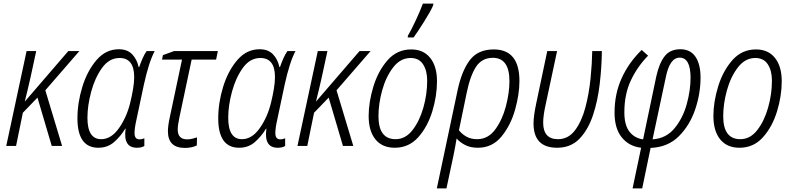

<svg xmlns="http://www.w3.org/2000/svg" viewBox="-20 -818 4435 1076"><path d="M15 0H70L108 -186L190 -271L270 0H328L234 -312L425 -532H363L120 -250H119Q127 -282 135 -315Q143 -348 151 -384L183 -532H129Z M531 10Q583 10 619.5 -22Q656 -54 682 -97H684Q669 10 747 10Q774 10 789 0V-43Q775 -37 762 -37Q734 -37 734 -72Q734 -86 736.5 -104Q739 -122 744 -144L786 -342Q814 -470 847 -532H802Q790 -516 778.5 -489.5Q767 -463 760 -442H757Q748 -485 721 -513.5Q694 -542 646 -542Q573 -542 521 -481.5Q469 -421 441.5 -331.5Q414 -242 414 -155Q414 10 531 10ZM547 -38Q470 -38 470 -158Q470 -226 491 -304Q512 -382 552 -437.5Q592 -493 650 -493Q732 -493 732 -386Q732 -358 726 -321Q720 -284 710 -243Q690 -161 646.5 -99.5Q603 -38 547 -38Z M1016 11Q1055 11 1083 -3L1084 -48Q1071 -44 1057 -40.5Q1043 -37 1029 -37Q976 -37 976 -92Q976 -106 978.5 -122Q981 -138 985 -158L1054 -484H1191L1201 -532H956L893 -509L888 -484H1000L932 -163Q921 -113 921 -83Q921 11 1016 11Z M1320 10Q1372 10 1408.5 -22Q1445 -54 1471 -97H1473Q1458 10 1536 10Q1563 10 1578 0V-43Q1564 -37 1551 -37Q1523 -37 1523 -72Q1523 -86 1525.5 -104Q1528 -122 1533 -144L1575 -342Q1603 -470 1636 -532H1591Q1579 -516 1567.5 -489.5Q1556 -463 1549 -442H1546Q1537 -485 1510 -513.5Q1483 -542 1435 -542Q1362 -542 1310 -481.5Q1258 -421 1230.5 -331.5Q1203 -242 1203 -155Q1203 10 1320 10ZM1336 -38Q1259 -38 1259 -158Q1259 -226 1280 -304Q1301 -382 1341 -437.5Q1381 -493 1439 -493Q1521 -493 1521 -386Q1521 -358 1515 -321Q1509 -284 1499 -243Q1479 -161 1435.5 -99.5Q1392 -38 1336 -38Z M1647 0H1702L1740 -186L1822 -271L1902 0H1960L1866 -312L2057 -532H1995L1752 -250H1751Q1759 -282 1767 -315Q1775 -348 1783 -384L1815 -532H1761Z M2192 10Q2271 10 2323.5 -48.5Q2376 -107 2402.5 -193.5Q2429 -280 2429 -363Q2429 -446 2391 -493.5Q2353 -541 2285 -541Q2205 -541 2152 -480.5Q2099 -420 2072.5 -333Q2046 -246 2046 -168Q2046 -84 2084 -37Q2122 10 2192 10ZM2197 -38Q2101 -38 2101 -167Q2101 -237 2122 -312.5Q2143 -388 2183.5 -440.5Q2224 -493 2281 -493Q2328 -493 2351 -457.5Q2374 -422 2374 -366Q2374 -290 2352.5 -214.5Q2331 -139 2291.5 -88.5Q2252 -38 2197 -38ZM2265 -608H2298Q2321 -640 2357.5 -698Q2394 -756 2407 -787L2409 -798H2350Q2336 -760 2311 -706Q2286 -652 2266 -618Z M2654 -38Q2619 -38 2593.5 -52.5Q2568 -67 2552 -88L2595 -296Q2615 -394 2648 -444Q2681 -494 2742 -494Q2835 -494 2835 -363Q2835 -298 2815 -222Q2795 -146 2755 -92Q2715 -38 2654 -38ZM2428 238H2482L2521 55Q2526 30 2530.5 6.5Q2535 -17 2539 -42Q2558 -20 2587.5 -5Q2617 10 2658 10Q2739 10 2790.5 -53Q2842 -116 2866.5 -203Q2891 -290 2891 -364Q2891 -541 2747 -541Q2658 -541 2612.5 -480.5Q2567 -420 2544 -310Z M3102 10Q3179 10 3227.5 -40.5Q3276 -91 3303 -172Q3330 -253 3341 -348Q3352 -443 3353 -532H3299Q3298 -463 3289.5 -378Q3281 -293 3260.5 -215.5Q3240 -138 3202.5 -88Q3165 -38 3107 -38Q3024 -38 3024 -131Q3024 -171 3039 -237L3102 -532H3047L2985 -238Q2970 -168 2970 -126Q2970 10 3102 10Z M3525 238H3579L3626 11Q3723 7 3784.5 -54.5Q3846 -116 3876 -205Q3906 -294 3906 -383Q3906 -458 3877.5 -500Q3849 -542 3793 -542Q3735 -542 3704.5 -502.5Q3674 -463 3658 -390L3584 -37Q3537 -43 3508 -79.5Q3479 -116 3479 -189Q3479 -290 3515.5 -367.5Q3552 -445 3612 -506L3576 -538Q3504 -468 3464 -380Q3424 -292 3424 -187Q3424 -98 3464.5 -48Q3505 2 3573 10ZM3637 -37 3711 -384Q3733 -495 3789 -495Q3850 -495 3850 -382Q3850 -312 3828.5 -234Q3807 -156 3760 -99Q3713 -42 3637 -37Z M4124 10Q4203 10 4255.5 -48.5Q4308 -107 4334.5 -193.5Q4361 -280 4361 -363Q4361 -446 4323 -493.5Q4285 -541 4217 -541Q4137 -541 4084 -480.5Q4031 -420 4004.5 -333Q3978 -246 3978 -168Q3978 -84 4016 -37Q4054 10 4124 10ZM4129 -38Q4033 -38 4033 -167Q4033 -237 4054 -312.5Q4075 -388 4115.5 -440.5Q4156 -493 4213 -493Q4260 -493 4283 -457.5Q4306 -422 4306 -366Q4306 -290 4284.5 -214.5Q4263 -139 4223.5 -88.5Q4184 -38 4129 -38Z"/></svg>

Font: Noto Sans Display SemiCondensed Light
Style: Italic
Weight: 300
Width: 4
Italic angle: -12°
Designer: Monotype Design Team
Foundry: Monotype Imaging Inc.
Version: Version 1.900